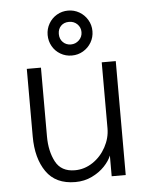

<svg xmlns="http://www.w3.org/2000/svg" viewBox="-52 -764 644 819"><g transform="rotate(-5 269.5 -354.5)"><path d="M73.2 -198.2V-487.8H133.8V-192.9Q133.8 -129.9 157.7 -84.5Q181.6 -39.1 240.2 -39.1Q281.2 -39.1 316.7 -62.7Q352.1 -86.4 373 -125Q394 -163.6 394 -205.1V-487.8H454.1V0H394V-88.9Q385.3 -66.4 363.3 -43.2Q341.3 -20 308.8 -4.4Q276.4 11.2 237.8 11.2Q153.8 11.2 113.5 -46.9Q73.2 -105 73.2 -198.2ZM174.3 -624Q174.3 -649.9 187 -672.1Q199.7 -694.3 221.7 -707.3Q243.7 -720.2 270 -720.2Q295.9 -720.2 317.9 -707.5Q339.8 -694.8 353 -672.6Q366.2 -650.4 366.2 -624Q366.2 -597.7 353.3 -575.7Q340.3 -553.7 318.4 -540.8Q296.4 -527.8 270 -527.8Q243.2 -527.8 221.2 -540.8Q199.2 -553.7 186.8 -575.7Q174.3 -597.7 174.3 -624ZM319.3 -624Q319.3 -644 305.2 -658Q291 -671.9 270 -671.9Q248.5 -671.9 235.4 -658.7Q222.2 -645.5 222.2 -624Q222.2 -602.5 235.8 -588.9Q249.5 -575.2 270 -575.2Q290 -575.2 304.7 -589.4Q319.3 -603.5 319.3 -624Z"/></g></svg>

Font: Acari Sans Light
Style: Regular
Weight: 300
Designer: Alfredo Marco Pradil and Stefan Peev
Foundry: Hanken Design Co.
Version: Version 1.045;January 11, 2019;FontCreator 11.5.0.2425 64-bi